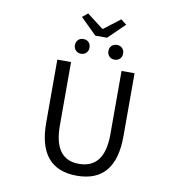

<svg xmlns="http://www.w3.org/2000/svg" viewBox="-110 -1177 1220 1291"><g transform="rotate(10 500.0 -531.0)"><path d="M236.3 -302.7V-733.4H330.1V-299.8Q330.1 -68.4 500 -68.4Q674.8 -68.4 674.8 -299.8V-733.4H763.7V-302.7Q763.7 12.7 500 12.7Q236.3 12.7 236.3 -302.7ZM460 -936.5 349.6 -1044.9 386.7 -1075.2 498 -990.2H502.9L613.3 -1075.2L651.4 -1044.9L540 -936.5ZM335.9 -849.6Q335.9 -872.1 349.6 -886.2Q363.3 -900.4 385.7 -900.4Q408.2 -900.4 421.9 -886.2Q435.5 -872.1 435.5 -849.6Q435.5 -828.1 421.4 -814Q407.2 -799.8 385.7 -799.8Q364.3 -799.8 350.1 -814Q335.9 -828.1 335.9 -849.6ZM614.3 -799.8Q592.8 -799.8 578.6 -814Q564.5 -828.1 564.5 -849.6Q564.5 -872.1 578.1 -886.2Q591.8 -900.4 614.3 -900.4Q636.7 -900.4 650.9 -886.2Q665 -872.1 665 -849.6Q665 -828.1 650.9 -814Q636.7 -799.8 614.3 -799.8Z"/></g></svg>

Font: GenEi Gothic M Regular
Style: Regular
Weight: 400
Designer: o_tamon (Modified); [Source Han Sans]
Ryoko NISHIZUKA  (kana & ideographs); Paul D. Hunt (Latin, Greek & Cyrillic); Wenl
Version: Version 1.1a;Original Version 1.004